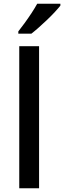

<svg xmlns="http://www.w3.org/2000/svg" viewBox="-20 -1007 343 1027"><path d="M189 0H83V-760H189ZM303 -977Q292 -963 273.5 -943Q255 -923 232.5 -901.5Q210 -880 188 -860.5Q166 -841 148 -827H78V-839Q93 -858 112 -884Q131 -910 149 -937.5Q167 -965 179 -987H303Z"/></svg>

Font: Noto Sans Hebrew Medium
Style: Regular
Weight: 500
Designer: Monotype Design Team
Foundry: Monotype Imaging Inc.
Version: Version 2.003